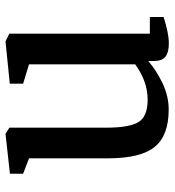

<svg xmlns="http://www.w3.org/2000/svg" viewBox="11 -619 620 682"><g transform="rotate(-90 321.0 -278.0)"><path d="M508.3 11.7Q476.1 11.7 460.7 -0.2Q445.3 -12.2 445.3 -41.5V-61.5Q412.6 -32.7 366.5 -10.7Q320.3 11.2 272.5 11.2Q180.7 11.2 140.1 -38.6Q99.6 -88.4 99.6 -205.1V-484.9L44.9 -505.9V-552.7L186 -568.4H186.5L208.5 -554.7V-210.9Q208.5 -127.4 228.8 -95.5Q249 -63.5 308.1 -63.5Q372.6 -63.5 433.6 -107.9V-484.9L364.7 -505.9V-553.2L514.2 -568.4H515.1L542.5 -554.7V-55.7H601.6V-6.8Q543.5 11.7 508.3 11.7Z"/></g></svg>

Font: HaufeMerriweather
Style: Regular
Weight: 400
Designer: Eben Sorkin ( eben@eyebytes.com )
Foundry: Eben Sorkin
Version: Version 1.56